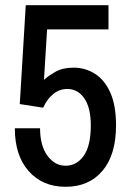

<svg xmlns="http://www.w3.org/2000/svg" viewBox="-20 -706 496 738"><path d="M232 12Q144 12 90.5 -48Q37 -108 37 -213H134Q134 -147 162 -108Q190 -69 232 -69Q275 -69 302 -107.5Q329 -146 329 -224Q329 -292 304 -328Q279 -364 239 -364Q208 -364 184 -344Q160 -324 146 -292L56 -306L79 -686H397V-593H161L149 -399Q165 -414 193 -430Q221 -446 263 -446Q308 -446 345.5 -422Q383 -398 404.5 -349Q426 -300 426 -224Q426 -111 374 -49.5Q322 12 232 12Z"/></svg>

Font: Archivo Narrow Medium
Style: Regular
Weight: 500
Designer: Hector Gatti
Foundry: Omnibus-Type
Version: Version 3.002